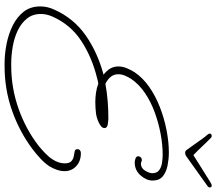

<svg xmlns="http://www.w3.org/2000/svg" viewBox="-73 -797 944 838"><g transform="rotate(90 399.0 -378.0)"><path d="M257 74Q216 74 172.5 65.5Q129 57 91.5 38.5Q54 20 31 -9.5Q8 -39 8 -82Q8 -113 22 -143Q60 -228 134.5 -280Q209 -332 306 -358Q270 -385 270 -422Q270 -441 277.5 -459Q285 -477 295 -493Q319 -529 359 -557Q399 -585 448 -604Q497 -623 548.5 -633Q600 -643 646 -643Q673 -643 701.5 -637.5Q730 -632 749 -617Q768 -602 768 -572Q768 -545 745.5 -519.5Q723 -494 689 -494Q681 -494 671.5 -497.5Q662 -501 662 -510Q662 -515 666.5 -520Q671 -525 678 -525Q683 -525 686.5 -523Q690 -521 694 -521Q714 -521 725 -539.5Q736 -558 736 -571Q736 -591 723 -600.5Q710 -610 691.5 -613Q673 -616 655 -616Q612 -616 564 -607Q516 -598 469.5 -581Q423 -564 385 -538Q347 -512 324 -478Q316 -465 310 -451Q304 -437 304 -422Q304 -403 315.5 -389Q327 -375 346 -366Q384 -373 421.5 -376Q459 -379 497 -379Q505 -379 522 -376.5Q539 -374 539 -362Q539 -352 527 -344Q515 -336 500 -331Q485 -326 475 -325Q450 -322 425 -322Q405 -322 384.5 -325Q364 -328 345 -335Q339 -334 333.5 -333Q328 -332 322 -330Q231 -308 159 -261Q87 -214 52 -134Q41 -109 41 -84Q41 -48 61.5 -23Q82 2 114 17Q146 32 184 38.5Q222 45 256 45H268Q364 45 454.5 13Q545 -19 617 -75Q633 -88 649.5 -104Q666 -120 676 -136Q684 -148 688.5 -161.5Q693 -175 693 -188Q693 -209 683.5 -217.5Q674 -226 662 -228Q650 -230 640.5 -232Q631 -234 631 -244Q631 -251 636 -255Q641 -259 648 -259Q684 -259 705.5 -238.5Q727 -218 727 -188Q727 -171 721 -154Q715 -137 706 -122Q693 -102 672 -82.5Q651 -63 631 -48Q555 9 462.5 41.5Q370 74 269 74ZM648 -714Q639 -714 635 -720Q625 -734 612 -752Q599 -770 587.5 -786.5Q576 -803 569 -810Q563 -817 563 -821Q563 -830 574 -830Q578 -830 581 -827Q596 -813 617.5 -790Q639 -767 657 -750Q684 -767 716.5 -787.5Q749 -808 770 -821Q780 -827 783.5 -828.5Q787 -830 790 -830Q798 -830 798 -822Q798 -815 791 -811L662 -719Q655 -714 648 -714Z"/></g></svg>

Font: Ms Madi
Style: Regular
Weight: 400
Designer: Robert E. Leuschke
Foundry: Robert E. Leuschke
Version: Version 1.010; ttfautohint (v1.8.3)